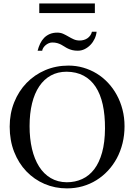

<svg xmlns="http://www.w3.org/2000/svg" viewBox="-20 -1048 763 1084"><path d="M683.1 -335Q683.1 -285.2 671.9 -239.5Q660.6 -193.8 639.9 -155Q619.1 -116.2 589.8 -84.7Q560.5 -53.2 524.4 -30.8Q488.3 -8.3 446.3 3.7Q404.3 15.6 357.9 15.6Q290.5 15.6 231.7 -9.5Q172.9 -34.7 128.9 -80.6Q85 -126.5 59.8 -190.7Q34.7 -254.9 34.7 -333Q34.7 -407.2 60.1 -470.5Q85.4 -533.7 130.1 -579.8Q174.8 -626 235.4 -651.9Q295.9 -677.7 366.7 -677.7Q410.2 -677.7 450.4 -666Q490.7 -654.3 525.9 -632.8Q561 -611.3 589.8 -580.6Q618.7 -549.8 639.4 -511.7Q660.2 -473.6 671.6 -429.2Q683.1 -384.8 683.1 -335ZM572.8 -322.3Q573.2 -397.9 560.1 -457.5Q546.9 -517.1 519.8 -558.1Q492.7 -599.1 451.9 -620.8Q411.1 -642.6 356 -643.1Q306.2 -643.1 267.3 -621.8Q228.5 -600.6 201.7 -560.8Q174.8 -521 160.9 -464.1Q147 -407.2 147 -335.9Q147 -265.6 160.6 -207.5Q174.3 -149.4 200.7 -107.7Q227.1 -65.9 266.4 -42.7Q305.7 -19.5 356.9 -19Q404.3 -19 443.8 -37.1Q483.4 -55.2 512 -92.5Q540.5 -129.9 556.4 -187Q572.3 -244.1 572.8 -322.3ZM525.4 -868.7Q523.4 -848.6 514.4 -829.3Q505.4 -810.1 491.2 -795.2Q477.1 -780.3 458.7 -771Q440.4 -761.7 419.4 -761.7Q401.4 -761.7 387.9 -765.1Q374.5 -768.6 363.8 -773.7Q353 -778.8 344 -784.9Q335 -791 325 -796.1Q314.9 -801.3 303 -804.7Q291 -808.1 274.9 -808.1Q265.1 -808.1 255.4 -804Q245.6 -799.8 237.8 -793.2Q230 -786.6 224.6 -778.3Q219.2 -770 218.3 -761.7H192.4Q197.8 -783.2 206.8 -802Q215.8 -820.8 229.2 -834.5Q242.7 -848.1 261.2 -856Q279.8 -863.8 303.2 -863.8Q322.3 -863.8 337.2 -856.9Q352.1 -850.1 366.5 -841.6Q380.9 -833 396 -826.2Q411.1 -819.3 430.2 -819.3Q441.9 -819.3 453.1 -822.5Q464.4 -825.7 473.6 -832Q482.9 -838.4 489.5 -847.7Q496.1 -856.9 499 -868.7ZM201.7 -974.1V-1028.3H515.6V-974.1Z"/></svg>

Font: Doulos SIL
Style: Regular
Weight: 400
Designer: Walt Agee, Victor Gaultney, Peter Martin, Debbi Hosken
Foundry: SIL International
Version: Version 4.110; 2011; Maintenance release